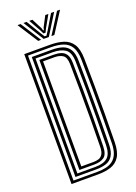

<svg xmlns="http://www.w3.org/2000/svg" viewBox="-179 -1041 788 1111"><g transform="rotate(-20 215.5 -485.5)"><path d="M59.5 0V-800H217.8Q265 -800 300.4 -788.8Q335.8 -777.5 356 -746.9Q376.2 -716.2 377.2 -658Q378.8 -574.8 379.2 -492.2Q379.8 -409.8 379.4 -323.6Q379 -237.5 377.2 -142.5Q376.2 -84.2 356.8 -53.5Q337.2 -22.8 303 -11.4Q268.8 0 223 0ZM77 -15.2H223Q252.8 -15.2 277.5 -20.6Q302.2 -26 320.4 -39.9Q338.5 -53.8 348.6 -78.8Q358.8 -103.8 359.5 -143Q360.8 -220 361.4 -304.6Q362 -389.2 361.6 -478.4Q361.2 -567.5 359.5 -657.5Q358.5 -708 341.6 -735.6Q324.8 -763.2 293.4 -774Q262 -784.8 217.8 -784.8H77ZM94.8 -30.8V-769.5H217.8Q257.5 -769.5 284.8 -759.8Q312 -750 326.6 -725.8Q341.2 -701.5 342 -657.5Q343 -594 343.6 -531.6Q344.2 -469.2 344.2 -406.1Q344.2 -343 343.8 -277.8Q343.2 -212.5 342 -143Q341.2 -96.8 326 -72.5Q310.8 -48.2 284.1 -39.5Q257.5 -30.8 223 -30.8ZM112.2 -46H223Q273.5 -46 298.4 -67.5Q323.2 -89 324.2 -143.2Q325.8 -227.5 326.2 -312Q326.8 -396.5 326.4 -482.5Q326 -568.5 324.2 -657.2Q323 -715.5 294.6 -734.8Q266.2 -754 217.8 -754H112.2ZM130 -61.2V-738.8H217.8Q243 -738.8 262.8 -732.6Q282.5 -726.5 294.1 -709Q305.8 -691.5 306.5 -656.8Q308.2 -568.8 308.9 -488Q309.5 -407.2 308.9 -323.8Q308.2 -240.2 306.5 -143.8Q305.5 -92.8 282.5 -77Q259.5 -61.2 223 -61.2ZM147.5 -76.5H223Q240.2 -76.5 255 -81.2Q269.8 -86 279.1 -100.8Q288.5 -115.5 289 -145.2Q290.5 -224.5 291 -311.5Q291.5 -398.5 291 -486.2Q290.5 -574 289 -655Q288.2 -697.2 268.6 -710.4Q249 -723.5 217.8 -723.5H147.5ZM80.2 -971H99L179.5 -844.5H161.5ZM116.8 -971H135.8L188.8 -882.8L205.8 -856.5H217L233.8 -882.8L286.8 -971H305.8L227.2 -844.5H195.2ZM152.5 -971H171.8L205.2 -906L208.8 -892H214L217.2 -906L251.2 -971H270.2L228.2 -896.2L217.8 -874.5H205L194.5 -896.2ZM323.5 -971H342.2L261 -844.5H243Z"/></g></svg>

Font: Big Shoulders Inline Text Thin Medium
Style: Regular
Weight: 500
Version: Version 2.002